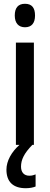

<svg xmlns="http://www.w3.org/2000/svg" viewBox="-20 -765 263 1014"><path d="M112 -745C76 -745 58 -724 58 -683C58 -643 78 -621 112 -621C147 -621 165 -643 165 -683C165 -723 149 -745 112 -745ZM91 115C91 79 107 45 151 0H159V-540H64V0H83C41 37 14 85 14 131C14 194 48 229 116 229C138 229 156 225 168 220V156C160 159 151 163 135 163C107 163 91 145 91 115Z"/></svg>

Font: Noto Sans Malayalam ExtraCondensed Medium
Style: Regular
Weight: 500
Width: 2
Designer: Jelle Bosma - Monotype Design Team
Foundry: Monotype Imaging Inc.
Version: Version 2.104